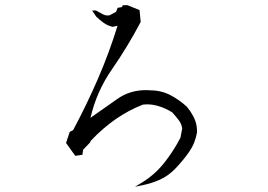

<svg xmlns="http://www.w3.org/2000/svg" viewBox="-20 -754 1040 745"><path d="M549.8 -349.1Q542 -349.1 534.7 -348.1Q424.8 -305.7 332.5 -208L328.6 -200.2L302.7 -173.3L299.8 -153.3L272 -149.4L236.3 -199.2L250.5 -242.2L263.7 -249Q316.9 -348.6 360.4 -449Q403.8 -549.3 436 -653.8H435.1L417 -649.9Q397.9 -654.3 382.8 -665Q367.7 -675.8 353 -689.9L337.4 -713.4H352.1Q366.7 -705.1 379.9 -698.2Q388.2 -693.8 397.5 -693.8Q401.4 -693.8 405.3 -694.8L430.2 -708L436.5 -723.6L453.1 -726.6L456.5 -733.9H473.6H474.6L521.5 -714.8L525.9 -668.9Q475.1 -572.3 413.6 -483.9Q355 -399.4 331.1 -296.9L434.6 -369.6Q483.4 -404.3 546.4 -404.3Q553.2 -404.3 559.6 -403.8Q604 -403.8 639.6 -385.7Q674.8 -367.7 705.1 -339.8L705.6 -339.4Q735.4 -302.7 742.2 -269Q744.6 -255.9 744.6 -241.2V-240.7Q737.3 -198.2 713.6 -164.3Q689.9 -130.4 659.2 -98.6Q631.8 -70.8 599.9 -56.6Q567.9 -42.5 534.2 -35.6L503.9 -29.3L530.3 -45.4Q579.6 -75.2 616.5 -121.3Q653.3 -167.5 680.2 -219.7L687 -255.9Q684.1 -274.4 672.9 -288.6Q661.1 -303.7 648.9 -317.4Q623.5 -334 594.7 -342.3Q573.2 -349.1 549.8 -349.1Z"/></svg>

Font: Bakudai
Style: Medium
Weight: 500
Version: Version 1.48